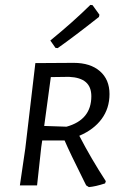

<svg xmlns="http://www.w3.org/2000/svg" viewBox="-20 -755 518 782"><path d="M303 -202Q350 -111 411 -17L408 -8Q368 5 342 7L331 0L322 -18Q264 -134 243 -183H152L148 -156L131 0H61L83 -150L124 -498L280 -499Q348 -499 387 -465Q426 -431 426 -372Q426 -314 394 -270.5Q362 -227 303 -202ZM160 -242 251 -239Q352 -267 352 -363Q352 -401 329.5 -420.5Q307 -440 261 -442L187 -441ZM357 -734 385 -695 383 -686Q283 -607 215 -559L206 -560L185 -590Q277 -665 348 -735Z"/></svg>

Font: Alegreya Sans SC
Style: Italic
Weight: 400
Italic angle: -7°
Designer: Juan Pablo del Peral
Foundry: Huerta Tipografica
Version: Version 2.008; ttfautohint (v1.6)